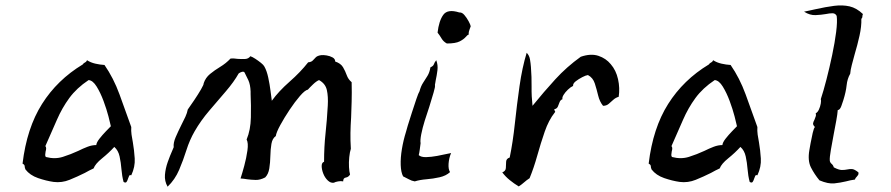

<svg xmlns="http://www.w3.org/2000/svg" viewBox="-20 -683 3361 724"><path d="M475 -22Q469 -24 467 -20Q465 -16 463 -10Q461 -3 457.5 2.5Q454 8 446 3Q440 -19 438 -44.5Q436 -70 431 -93Q426 -116 411 -129Q391 -107 365 -86Q339 -65 333 -48Q325 -44 316.5 -40Q308 -36 300 -31Q272 -17 242.5 -5Q213 7 182 3Q154 -1 123.5 -11.5Q93 -22 76 -44Q73 -51 73 -56.5Q73 -62 65 -66Q81 -200 138.5 -291Q196 -382 292 -440Q295 -445 300.5 -447.5Q306 -450 308 -456Q322 -447 339.5 -443Q357 -439 374 -438Q408 -389 430.5 -327.5Q453 -266 475 -204Q474 -190 476 -175.5Q478 -161 481 -146Q486 -117 488 -85.5Q490 -54 475 -22ZM398 -207Q396 -217 389 -244Q382 -271 370.5 -302Q359 -333 344.5 -356.5Q330 -380 314 -381Q269 -351 241.5 -313.5Q214 -276 194.5 -231Q175 -186 151 -132Q154 -129 154 -123.5Q154 -118 152 -112Q151 -106 150.5 -100Q150 -94 153 -91Q187 -82 217 -91.5Q247 -101 275 -114Q293 -123 310 -129.5Q327 -136 343 -136Q344 -146 355 -160Q366 -174 379 -187.5Q392 -201 398 -207Z M1306 -373Q1307 -332 1306 -300Q1305 -268 1304 -240Q1302 -210 1301.5 -182Q1301 -154 1303 -122Q1299 -110 1297 -90.5Q1295 -71 1296 -53Q1297 -35 1300 -25Q1294 -15 1284 -13.5Q1274 -12 1274 1Q1266 -1 1255 1Q1244 3 1239 6Q1227 8 1216 -2.5Q1205 -13 1199 -28.5Q1193 -44 1193 -57Q1193 -70 1202 -73Q1202 -129 1207.5 -179.5Q1213 -230 1216 -285Q1218 -319 1212.5 -343.5Q1207 -368 1183 -381Q1173 -377 1160 -364.5Q1147 -352 1141 -345Q1130 -343 1111 -321Q1092 -299 1072 -269Q1052 -239 1037 -211.5Q1022 -184 1020 -170Q1007 -161 1003.5 -140.5Q1000 -120 999.5 -95Q999 -70 995.5 -48Q992 -26 980 -14Q961 -4 944 -4.5Q927 -5 912 -7Q905 -8 899 -9Q893 -10 887 -10Q893 -28 901 -57.5Q909 -87 913 -115.5Q917 -144 910 -157Q925 -193 926 -240Q927 -287 925 -328Q925 -335 925 -338Q924 -364 916.5 -380.5Q909 -397 902 -410Q899 -414 892 -412Q885 -410 880 -406Q862 -374 831.5 -338.5Q801 -303 769 -265.5Q737 -228 714 -188Q695 -155 683 -117Q671 -79 655.5 -42.5Q640 -6 612 21Q600 0 602 -24Q604 -48 612.5 -72Q621 -96 630 -116Q631 -119 632.5 -122Q634 -125 635 -128Q633 -144 642.5 -166Q652 -188 663 -210Q672 -227 679 -242.5Q686 -258 688 -270Q698 -284 712.5 -305.5Q727 -327 738 -346Q749 -365 748 -369Q755 -390 772 -404Q789 -418 810.5 -431Q832 -444 849 -462Q855 -463 862 -462.5Q869 -462 876 -461Q890 -460 903.5 -460.5Q917 -461 924 -471Q931 -469 942.5 -461.5Q954 -454 964 -446Q974 -438 977 -432Q986 -416 991.5 -390.5Q997 -365 1000 -341Q1003 -317 1005 -303Q1031 -339 1072 -375Q1113 -411 1142 -448Q1154 -449 1159.5 -455Q1165 -461 1171 -467Q1177 -473 1191 -475Q1199 -476 1211.5 -474Q1224 -472 1234 -466.5Q1244 -461 1244 -451Q1265 -444 1273.5 -429.5Q1282 -415 1287.5 -399.5Q1293 -384 1306 -373Z M1681 -106Q1673 -87 1671.5 -66Q1670 -45 1677 -34Q1662 -20 1637.5 -14.5Q1613 -9 1588 -7Q1563 -5 1544 1Q1532 -1 1521.5 -7Q1511 -13 1500 -18Q1492 -33 1491 -60.5Q1490 -88 1495.5 -121Q1501 -154 1511 -186Q1511 -188 1517.5 -209Q1524 -230 1533 -258Q1542 -286 1550 -309.5Q1558 -333 1562 -339Q1567 -358 1575.5 -371Q1584 -384 1592 -397Q1600 -410 1603 -429Q1614 -434 1616 -440.5Q1618 -447 1625 -456Q1632 -438 1629.5 -418Q1627 -398 1623 -380Q1622 -375 1621.5 -371Q1621 -367 1620 -363Q1622 -357 1615 -334Q1608 -311 1599 -281Q1590 -255 1581.5 -227.5Q1573 -200 1568.5 -177Q1564 -154 1566 -143Q1565 -135 1563 -120Q1561 -105 1559 -98Q1568 -90 1587 -90.5Q1606 -91 1628 -95Q1650 -99 1667 -103Q1671 -104 1674.5 -104.5Q1678 -105 1681 -106ZM1755 -584Q1753 -577 1750 -570Q1747 -563 1747 -552Q1743 -552 1736 -543.5Q1729 -535 1713.5 -527Q1698 -519 1665 -519Q1652 -526 1645 -538Q1638 -550 1630 -560Q1635 -604 1651.5 -627Q1668 -650 1712 -636Q1722 -637 1731 -626.5Q1740 -616 1747 -603Q1754 -590 1755 -584Z M2313 -318Q2302 -315 2293 -307Q2284 -299 2275.5 -291.5Q2267 -284 2254 -284Q2241 -300 2235.5 -323Q2230 -346 2223 -368Q2216 -390 2197 -400Q2189 -399 2175.5 -392Q2162 -385 2151 -376.5Q2140 -368 2141 -359Q2132 -355 2121.5 -345Q2111 -335 2105 -325Q2099 -315 2101 -309Q2093 -306 2090 -297.5Q2087 -289 2083.5 -281Q2080 -273 2070 -271Q2070 -268 2072 -265Q2075 -261 2072 -259Q2049 -230 2034 -186.5Q2019 -143 2006 -96.5Q1993 -50 1977 -11Q1966 -4 1956.5 4.5Q1947 13 1936 20Q1918 9 1902 -4Q1886 -17 1874 -33Q1887 -38 1887.5 -49.5Q1888 -61 1888.5 -73Q1889 -85 1902 -89Q1914 -147 1921.5 -217.5Q1929 -288 1939 -358Q1949 -428 1966 -484Q1976 -474 1978.5 -459Q1981 -444 1982 -431Q1985 -392 1984.5 -356Q1984 -320 1988 -284Q2031 -337 2074 -384Q2117 -431 2170 -469Q2208 -482 2236.5 -472.5Q2265 -463 2283 -441Q2303 -418 2310.5 -384.5Q2318 -351 2313 -318Z M2836 -22Q2830 -24 2828 -20Q2826 -16 2824 -10Q2822 -3 2818.5 2.5Q2815 8 2807 3Q2801 -19 2799 -44.5Q2797 -70 2792 -93Q2787 -116 2772 -129Q2752 -107 2726 -86Q2700 -65 2694 -48Q2686 -44 2677.5 -40Q2669 -36 2661 -31Q2633 -17 2603.5 -5Q2574 7 2543 3Q2515 -1 2484.5 -11.5Q2454 -22 2437 -44Q2434 -51 2434 -56.5Q2434 -62 2426 -66Q2442 -200 2499.5 -291Q2557 -382 2653 -440Q2656 -445 2661.5 -447.5Q2667 -450 2669 -456Q2683 -447 2700.5 -443Q2718 -439 2735 -438Q2769 -389 2791.5 -327.5Q2814 -266 2836 -204Q2835 -190 2837 -175.5Q2839 -161 2842 -146Q2847 -117 2849 -85.5Q2851 -54 2836 -22ZM2759 -207Q2757 -217 2750 -244Q2743 -271 2731.5 -302Q2720 -333 2705.5 -356.5Q2691 -380 2675 -381Q2630 -351 2602.5 -313.5Q2575 -276 2555.5 -231Q2536 -186 2512 -132Q2515 -129 2515 -123.5Q2515 -118 2513 -112Q2512 -106 2511.5 -100Q2511 -94 2514 -91Q2548 -82 2578 -91.5Q2608 -101 2636 -114Q2654 -123 2671 -129.5Q2688 -136 2704 -136Q2705 -146 2716 -160Q2727 -174 2740 -187.5Q2753 -201 2759 -207Z M3234 -630Q3232 -626 3232 -622Q3232 -620 3231.5 -617.5Q3231 -615 3228 -612Q3229 -584 3221 -548Q3213 -512 3203 -479Q3197 -457 3192 -438Q3187 -419 3186 -405Q3175 -386 3172.5 -361.5Q3170 -337 3160 -305Q3158 -298 3152.5 -283Q3147 -268 3139 -268Q3138 -253 3133.5 -228.5Q3129 -204 3124 -178Q3118 -146 3113 -117.5Q3108 -89 3109 -77Q3110 -70 3116 -65Q3122 -60 3124 -52Q3143 -42 3154.5 -42Q3166 -42 3175 -44Q3184 -46 3193 -45.5Q3202 -45 3217 -33Q3218 -27 3216 -23.5Q3214 -20 3211 -17Q3209 -15 3207 -12.5Q3205 -10 3204 -6Q3195 -5 3186.5 -3Q3178 -1 3170 1Q3149 6 3126 8.5Q3103 11 3070 -3Q3051 -26 3038 -51.5Q3025 -77 3032 -117Q3033 -123 3036.5 -142.5Q3040 -162 3044.5 -181.5Q3049 -201 3053 -204Q3045 -212 3046 -218Q3047 -224 3051 -231Q3053 -237 3055.5 -243Q3058 -249 3056 -256Q3063 -259 3068 -270Q3073 -281 3075 -292.5Q3077 -304 3075 -309Q3085 -339 3096.5 -383.5Q3108 -428 3118 -475.5Q3128 -523 3133 -562.5Q3138 -602 3135 -623Q3130 -633 3119 -633Q3108 -633 3094 -630Q3077 -627 3055.5 -626Q3034 -625 3012 -639Q3023 -641 3033.5 -643.5Q3044 -646 3054 -648Q3094 -657 3125.5 -661Q3157 -665 3183.5 -659Q3210 -653 3234 -630Z"/></svg>

Font: Yuji Boku
Style: Regular
Weight: 400
Designer: Kataoka Yuji
Foundry: Kinuta Font Factory
Version: Version 3.002